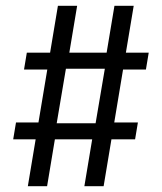

<svg xmlns="http://www.w3.org/2000/svg" viewBox="-20 -645 561 665"><path d="M76.4 0H143.1L170.1 -162.5H299.3L272.2 0H338.9L366 -162.5H447.9L457.6 -220.8H375.7L406.2 -404.2H485.4L495.1 -462.5H416L443.1 -625H376.4L349.3 -462.5H220.1L247.2 -625H180.6L153.5 -462.5H72.9L63.2 -404.2H143.8L113.2 -220.8H35.4L25.7 -162.5H103.5ZM176.4 -218.1 208.3 -406.9H343.1L311.1 -218.1Z"/></svg>

Font: Afacad
Style: Regular
Weight: 400
Designer: Kristian Moeller
Foundry: Dicotype
Version: Version 1.000